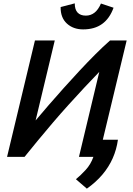

<svg xmlns="http://www.w3.org/2000/svg" viewBox="-20 -934 793 1143"><path d="M497 189 432 133Q460 110 490 77.5Q520 45 536 0H450L571 -506Q529 -463 482.5 -413Q436 -363 388 -310Q340 -257 294 -203Q248 -149 205.5 -97.5Q163 -46 126 0H22L188 -693H306L192 -217Q227 -259 270 -308.5Q313 -358 359.5 -410Q406 -462 454 -513.5Q502 -565 547.5 -610.5Q593 -656 635 -693H734L592 -102H682Q674 -44 651 8Q628 60 589.5 105.5Q551 151 497 189ZM475 -759Q416 -759 378 -794Q340 -829 341 -892L425 -914Q425 -877 442 -859Q459 -841 491 -841Q520 -841 542.5 -858.5Q565 -876 581 -913L656 -888Q633 -824 588 -791.5Q543 -759 475 -759Z"/></svg>

Font: Ubuntu Sans SemiBold
Style: Italic
Weight: 600
Italic angle: -13.5°
Designer: Dalton Maag Ltd
Foundry: Dalton Maag Ltd
Version: Version 1.006